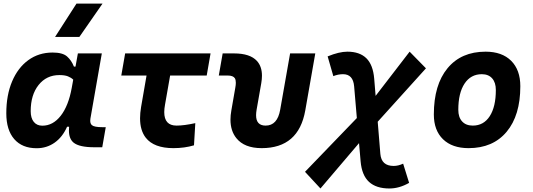

<svg xmlns="http://www.w3.org/2000/svg" viewBox="-20 -815 2970 1069"><path d="M400.4 -444.3 413.6 -517.6H546.9L483.4 -154.8Q482.4 -148.4 482.4 -142.6Q482.4 -126.5 491.7 -118.2Q504.4 -106.9 550.3 -106.9H568.8L549.3 4.9H504.9Q421.4 4.9 389.6 -21Q363.8 -42.5 363.8 -88.4Q363.8 -98.1 364.7 -109.4H353.5Q328.1 -51.8 284.2 -20.8Q240.2 10.3 184.1 10.3Q103.5 10.3 59.3 -40.5Q15.1 -91.3 15.1 -184.1Q15.1 -285.6 47.4 -361.8Q79.6 -438 137.7 -480.2Q195.8 -522.5 272.9 -522.5Q328.6 -522.5 353.3 -500.7Q377.9 -479 391.6 -444.3ZM310.5 -397Q238.8 -397 194.8 -341.8Q150.9 -286.6 150.9 -196.3Q150.9 -157.7 168 -136.5Q185.1 -115.2 215.8 -115.2Q274.9 -115.2 318.1 -170.4Q361.3 -225.6 379.4 -325.7L387.7 -371.6Q376 -382.8 358.4 -389.9Q340.8 -397 310.5 -397ZM286.6 -609.4 405.8 -794.9H550.8L421.9 -609.4Z M945.8 9.8Q836.9 9.8 791.5 -48.3Q759.8 -88.9 759.8 -156.7Q759.8 -185.5 765.6 -219.7L795.9 -394.5H655.3L676.8 -517.6H1152.3L1130.9 -394.5H927.2L898.9 -232.9Q894.5 -209.5 894.5 -190.9Q894.5 -115.7 962.9 -115.7Q1004.9 -115.7 1067.4 -129.4L1060.1 -5.9Q1007.3 9.8 945.8 9.8Z M1437 9.8Q1340.3 9.8 1295.9 -45.9Q1263.2 -86.4 1263.2 -148.9Q1263.2 -172.9 1268.1 -200.2L1290 -326.2Q1293 -342.3 1293 -354Q1293 -370.6 1287.6 -379.4Q1277.8 -394.5 1247.6 -394.5H1198.2L1219.7 -517.6H1283.2Q1372.1 -517.6 1410.6 -475.6Q1438.5 -444.8 1438.5 -393.6Q1438.5 -374 1434.6 -351.6L1408.7 -204.1Q1405.8 -187 1405.8 -173.3Q1405.8 -115.7 1459 -115.7Q1524.4 -115.7 1540 -204.1L1595.2 -517.6H1735.4L1679.7 -200.2Q1642.6 9.8 1437 9.8Z M1764.2 234.4 1678.2 141.6 1966.8 -157.7 1951.7 -334.5Q1945.8 -401.9 1890.1 -401.9Q1862.3 -401.9 1835.9 -391.1L1804.2 -501Q1868.2 -527.3 1914.1 -527.3Q1982.4 -527.3 2019.8 -490.7Q2057.1 -454.1 2063.5 -376.5L2071.3 -281.2L2260.7 -527.3L2351.6 -434.6L2083 -137.2L2097.7 42Q2103.5 108.9 2171.9 108.9Q2197.3 108.9 2224.6 96.2L2257.8 203.1Q2203.1 234.4 2147.9 234.4Q2074.7 234.4 2034.7 197.8Q1994.6 161.1 1987.8 83.5L1979 -18.1Z M2588.9 9.8Q2497.6 9.8 2446.5 -39.8Q2395.5 -89.4 2395.5 -177.7Q2395.5 -342.8 2471.7 -435.1Q2547.9 -527.3 2683.6 -527.3Q2774.9 -527.3 2825.9 -476.6Q2877 -425.8 2877 -335Q2877 -172.4 2800.8 -81.3Q2724.6 9.8 2588.9 9.8ZM2612.3 -115.7Q2672.9 -115.7 2706.8 -168.2Q2740.7 -220.7 2740.7 -314Q2740.7 -355.5 2720.2 -378.7Q2699.7 -401.9 2662.6 -401.9Q2601.1 -401.9 2566.4 -349.4Q2531.7 -296.9 2531.7 -203.6Q2531.7 -162.1 2553 -138.9Q2574.2 -115.7 2612.3 -115.7Z"/></svg>

Font: CaskaydiaCove NF
Style: Bold Italic
Weight: 700
Italic angle: -10°
Designer: Aaron Bell
Foundry: Saja Typeworks
Version: Version 2111.001; VTT 6.35;Nerd Fonts 3.2.1